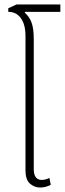

<svg xmlns="http://www.w3.org/2000/svg" viewBox="-20 -829 290 859"><path d="M160 10Q134 10 114 -7.5Q94 -25 94 -67V-668Q94 -719 73.5 -747.5Q53 -776 17 -776V-792L54 -809H250V-776H92L91 -772Q111 -755 121 -728.5Q131 -702 131 -655V-73Q131 -24 167 -24Q175 -24 184.5 -26.5Q194 -29 201 -33L207 -2Q196 4 183.5 7Q171 10 160 10Z"/></svg>

Font: Noto Sans Thai Cond ExtLt
Style: Regular
Weight: 200
Width: 3
Designer: Monotype Design Team
Foundry: Monotype Imaging Inc.
Version: Version 2.002; ttfautohint (v1.8.4.7-5d5b)